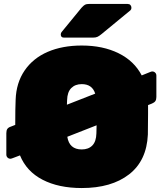

<svg xmlns="http://www.w3.org/2000/svg" viewBox="-20 -940 820 970"><path d="M429 -920H625Q634 -920 639 -914.5Q644 -909 644 -900Q644 -893 639 -888L492 -767Q481 -758 472.5 -754Q464 -750 450 -750H303Q287 -750 287 -766Q287 -774 292 -779L392 -901Q403 -913 410 -916.5Q417 -920 429 -920ZM59 -436Q62 -522 104.5 -584Q147 -646 221 -678Q295 -710 393 -710Q500 -710 579 -671Q658 -632 696 -559L738 -576Q745 -579 749 -579Q758 -579 764 -573Q770 -567 770 -558V-450Q770 -437 765 -429.5Q760 -422 748 -417L728 -409V-364Q728 -292 727 -260Q721 -128 632 -59Q543 10 393 10Q276 10 195 -32Q114 -74 81 -155L44 -141Q36 -138 33 -138Q24 -138 18 -144Q12 -150 12 -159V-267Q12 -281 17 -288.5Q22 -296 34 -300L57 -309Q57 -395 59 -436ZM461 -467Q446 -515 393 -515Q360 -515 340 -495Q320 -475 319 -434Q318 -426 318 -411ZM320 -249Q330 -185 393 -185Q427 -185 446.5 -205Q466 -225 467 -266L468 -307Z"/></svg>

Font: Rubik
Style: Regular
Weight: 900
Designer: Hubert & Fischer
Foundry: Hubert & Fischer
Version: Version 1.100